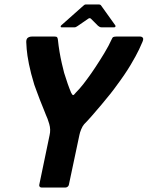

<svg xmlns="http://www.w3.org/2000/svg" viewBox="-20 -836 658 856"><path d="M355 -282Q348 -274 342 -259.5Q336 -245 334 -234L287 -12Q286 -7 281.5 -3.5Q277 0 272 0H165Q160 0 157 -3.5Q154 -7 155 -12L201 -233Q207 -258 199.5 -283.5Q192 -309 185 -323Q182 -331 174.5 -349.5Q167 -368 158 -390.5Q149 -413 142.5 -432Q136 -451 133 -458Q117 -510 109 -550.5Q101 -591 99 -617Q97 -643 97 -649Q97 -663 104.5 -668Q112 -673 122 -673H224Q232 -673 234.5 -670Q237 -667 238 -660Q241 -631 245.5 -604.5Q250 -578 255.5 -554Q261 -530 266 -511Q274 -485 281.5 -463.5Q289 -442 297 -423Q302 -413 305.5 -412Q309 -411 318 -423Q326 -431 334 -440Q342 -449 351.5 -461Q361 -473 371 -487Q386 -507 405.5 -536.5Q425 -566 445 -599Q465 -632 478 -661Q481 -669 485.5 -671Q490 -673 498 -673H605Q612 -673 616.5 -668Q621 -663 615 -649Q613 -643 600 -615.5Q587 -588 562 -546Q537 -504 498 -452Q489 -439 471.5 -417Q454 -395 432.5 -369.5Q411 -344 390.5 -320.5Q370 -297 355 -282ZM255 -714Q251 -714 250.5 -717Q250 -720 253 -723L351 -810Q357 -816 362 -816H421Q428 -816 431 -811L494 -723Q496 -720 494.5 -717Q493 -714 488 -714H435Q428 -714 424.5 -716Q421 -718 417 -721L385 -753Q380 -757 374 -753L326 -720Q322 -717 318.5 -715.5Q315 -714 310 -714Z"/></svg>

Font: Glory Thin
Style: Bold Italic
Weight: 700
Italic angle: -12°
Version: Version 1.011